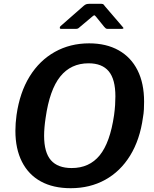

<svg xmlns="http://www.w3.org/2000/svg" viewBox="-20 -980 810 1010"><path d="M352 10Q260 10 195 -25.5Q130 -61 95.5 -129Q61 -197 61 -292Q61 -311 62.5 -332.5Q64 -354 67 -375Q84 -494 136 -578Q188 -662 268.5 -707Q349 -752 449 -752Q539 -752 604 -715.5Q669 -679 703.5 -610.5Q738 -542 738 -445Q738 -426 737 -405Q736 -384 732 -362Q716 -245 664.5 -161.5Q613 -78 533 -34Q453 10 352 10ZM357 -96Q450 -96 504.5 -163Q559 -230 580 -374Q584 -403 585.5 -427.5Q587 -452 587 -473Q587 -563 552 -605Q517 -647 446 -647Q353 -647 297 -577.5Q241 -508 220 -360Q216 -334 214 -310Q212 -286 212 -266Q212 -178 248 -137Q284 -96 357 -96ZM528 -839 486 -891Q479 -900 475.5 -899.5Q472 -899 462 -890L399 -837Q393 -831 388.5 -829.5Q384 -828 376 -828H302Q295 -828 294.5 -833.5Q294 -839 299 -843L421 -950Q428 -956 434.5 -958Q441 -960 452 -960H513Q522 -960 526 -955Q530 -950 533 -946L624 -840Q631 -833 629 -830.5Q627 -828 618 -828H546Q540 -828 536 -831Q532 -834 528 -839Z"/></svg>

Font: Libre Franklin Thin SemiBold
Style: Italic
Weight: 600
Italic angle: -8°
Version: Version 3.000